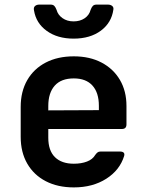

<svg xmlns="http://www.w3.org/2000/svg" viewBox="-20 -805 640 835"><path d="M301 10Q231 10 179 -17Q127 -44 98.5 -93.5Q70 -143 70 -210V-340Q70 -407 98.5 -456.5Q127 -506 179 -533Q231 -560 301 -560Q370 -560 421.5 -533Q473 -506 501.5 -457.5Q530 -409 530 -344V-264Q530 -244 510 -244H190V-206Q190 -150 219 -121.5Q248 -93 301 -93Q334 -93 358.5 -102.5Q383 -112 394 -131Q399 -138 404 -142Q409 -146 417 -146H501Q525 -146 520 -127Q501 -65 442 -27.5Q383 10 301 10ZM190 -344V-325L410 -326V-345Q410 -402 382 -433Q354 -464 301 -464Q246 -464 218 -432.5Q190 -401 190 -344ZM300 -637Q230 -637 183.5 -670.5Q137 -704 128 -759Q125 -772 132 -778.5Q139 -785 151 -785H200Q211 -785 216.5 -779Q222 -773 226 -762Q232 -740 252 -726Q272 -712 300 -712Q328 -712 348 -725.5Q368 -739 374 -762Q378 -773 383.5 -779Q389 -785 400 -785H449Q461 -785 468 -779Q475 -773 473 -763Q465 -706 418.5 -671.5Q372 -637 300 -637Z"/></svg>

Font: Pitagon Sans Mono
Style: Bold
Weight: 700
Monospace: yes
Designer: Travis Tran
Foundry: Pitagon
Version: Version 1.001; ttfautohint (v1.8.4.7-5d5b);gftools[0.9.26]